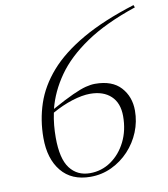

<svg xmlns="http://www.w3.org/2000/svg" viewBox="-83 -809 776 889"><g transform="rotate(-10 304.5 -365.0)"><path d="M604.5 -739 609 -727.5Q465 -679 372.8 -616.5Q280.5 -554 229.5 -481.2Q178.5 -408.5 158.5 -329.5Q220 -363.5 258.5 -381Q297 -398.5 321.5 -404.8Q346 -411 365.5 -411Q446 -411 486.2 -366.8Q526.5 -322.5 526.5 -257Q526.5 -205 507 -157.2Q487.5 -109.5 452.5 -72Q417.5 -34.5 371 -12.5Q324.5 9.5 271.5 9.5Q182.5 9.5 134.8 -48.8Q87 -107 87 -205Q87 -289 112.5 -365.5Q138 -442 197.2 -509.8Q256.5 -577.5 356.2 -635Q456 -692.5 604.5 -739ZM143.5 -197Q143.5 -97.5 177.8 -52.5Q212 -7.5 272 -7.5Q326.5 -7.5 371 -38.2Q415.5 -69 441.8 -121.8Q468 -174.5 468 -241Q468 -303 432.5 -336.2Q397 -369.5 334.5 -369.5Q298 -369.5 250.2 -354.5Q202.5 -339.5 155 -312.5Q149 -284 146.2 -255Q143.5 -226 143.5 -197Z"/></g></svg>

Font: Newsreader 72pt Light
Style: Italic
Weight: 300
Italic angle: -17°
Designer: Hugues Gentile
Foundry: Production Type
Version: Version 1.003; ttfautohint (v1.8.3)